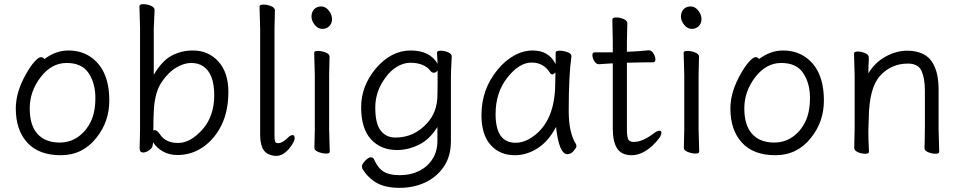

<svg xmlns="http://www.w3.org/2000/svg" viewBox="-20 -729 4629 924"><path d="M267 -43Q316 -43 354.5 -69.5Q393 -96 416 -142Q439 -188 439 -258Q439 -328 406.5 -377Q374 -426 301 -426Q228 -426 175.5 -357.5Q123 -289 123 -207.5Q123 -126 160.5 -84.5Q198 -43 267 -43ZM194 -445Q249 -486 309 -486Q369 -486 413 -457Q506 -396 506 -245Q506 -143 444 -66Q378 18 272.5 18Q167 18 111.5 -42.5Q56 -103 56 -207Q56 -287 106 -374Q126 -410 146 -432Q166 -454 176.5 -454Q187 -454 194 -445Z M718 -101Q722 -103 725 -103Q736 -103 751 -81Q778 -41 837 -41Q896 -41 953.5 -105Q1011 -169 1011 -271.5Q1011 -374 958 -410Q934 -426 900 -426Q866 -426 828.5 -404Q791 -382 759 -335.5Q727 -289 721 -209Q718 -167 718 -101ZM724 -681 720 -592V-369Q760 -437 806.5 -461.5Q853 -486 908 -486Q983 -486 1031 -433Q1079 -380 1079 -287Q1079 -194 1046 -127Q1013 -60 957.5 -21.5Q902 17 834 17Q795 17 764.5 0Q734 -17 717 -44L714 -26Q712 -16 697 -5.5Q682 5 669 5Q652 5 652 -15L654 -106V-593L651 -699Q651 -709 669 -709Q687 -709 705.5 -701.5Q724 -694 724 -681Z M1306 -44Q1310 -40 1318 -40H1320Q1341 -41 1367 -68Q1379 -79 1388.5 -79Q1398 -79 1398 -63Q1398 -47 1371 -13Q1341 21 1311 21H1301Q1267 17 1250 -5Q1233 -29 1232 -75V-590L1229 -697Q1229 -707 1247.5 -707Q1266 -707 1284.5 -699.5Q1303 -692 1303 -679L1301 -590V-78Q1301 -51 1306 -44Z M1493 -17 1495 -105V-368L1492 -475Q1492 -484 1510 -484Q1528 -484 1547 -476.5Q1566 -469 1566 -457L1564 -368V-105L1567 1Q1567 10 1549.5 10Q1532 10 1512.5 2.5Q1493 -5 1493 -17ZM1525.5 -698Q1547 -698 1562.5 -678Q1578 -658 1578 -637.5Q1578 -617 1565 -603.5Q1552 -590 1531 -590Q1510 -590 1494.5 -609.5Q1479 -629 1479 -649.5Q1479 -670 1491.5 -684Q1504 -698 1525.5 -698Z M2086 -390Q2078 -379 2068.5 -379Q2059 -379 2054 -385Q2023 -427 1955 -427Q1923 -427 1891.5 -408.5Q1860 -390 1837 -358Q1786 -291 1786 -212Q1786 -133 1812.5 -100Q1839 -67 1883 -67Q1974 -67 2037 -138Q2082 -188 2085 -263Q2086 -290 2086 -324ZM2154 -457Q2150 -381 2150 -358V-50Q2150 23 2116 73Q2082 123 2026.5 149Q1971 175 1903 175Q1835 175 1793.5 151.5Q1752 128 1725 85Q1722 80 1722 70.5Q1722 61 1737.5 44.5Q1753 28 1764.5 28Q1776 28 1780 38Q1798 79 1825.5 96.5Q1853 114 1904.5 114Q1956 114 1996.5 94Q2037 74 2061 37Q2085 0 2085 -51V-118Q2048 -58 1996 -32.5Q1944 -7 1891 -7Q1812 -7 1765 -59Q1718 -111 1718 -213Q1718 -315 1789 -400Q1863 -486 1956 -486Q2049 -486 2086 -422L2083 -475Q2083 -485 2100.5 -485Q2118 -485 2136 -477.5Q2154 -470 2154 -458Z M2365 -180Q2365 -42 2461 -42Q2505 -42 2548 -74Q2652 -150 2652 -330Q2652 -355 2653 -380Q2644 -371 2638 -371Q2632 -371 2629 -375Q2598 -428 2538.5 -428Q2479 -428 2422 -356Q2365 -284 2365 -180ZM2711 13Q2670 13 2656 -118Q2619 -48 2566.5 -15Q2514 18 2458 18Q2385 18 2341 -31.5Q2297 -81 2297 -175Q2297 -300 2375 -394Q2410 -437 2454 -461.5Q2498 -486 2544 -486Q2622 -486 2654 -420V-475Q2654 -485 2673 -485Q2692 -485 2711 -478Q2730 -471 2730 -459V-457Q2717 -368 2717 -195Q2717 -90 2752 -35Q2754 -31 2754 -24.5Q2754 -18 2740.5 -2.5Q2727 13 2711 13Z M2999 -617 2997 -528V-480L3025 -481Q3061 -483 3101 -487H3102Q3115 -487 3124.5 -472Q3134 -457 3134 -443Q3134 -429 3123 -429H3084Q3056 -429 3036 -428L2997 -427V-108Q2997 -68 3004 -57Q3011 -46 3030 -46Q3072 -46 3126 -87Q3143 -100 3153 -100Q3163 -100 3163 -90Q3163 -69 3118 -26Q3068 18 3020 18Q2972 18 2950.5 -14Q2929 -46 2929 -110V-424H2924Q2923 -424 2863 -420H2862Q2849 -420 2840 -435Q2831 -450 2831 -463.5Q2831 -477 2842 -477H2929V-528L2927 -635Q2927 -645 2945 -645Q2963 -645 2981 -637.5Q2999 -630 2999 -617Z M3271 -17 3273 -105V-368L3270 -475Q3270 -484 3288 -484Q3306 -484 3325 -476.5Q3344 -469 3344 -457L3342 -368V-105L3345 1Q3345 10 3327.5 10Q3310 10 3290.5 2.5Q3271 -5 3271 -17ZM3303.5 -698Q3325 -698 3340.5 -678Q3356 -658 3356 -637.5Q3356 -617 3343 -603.5Q3330 -590 3309 -590Q3288 -590 3272.5 -609.5Q3257 -629 3257 -649.5Q3257 -670 3269.5 -684Q3282 -698 3303.5 -698Z M3706 -43Q3755 -43 3793.5 -69.5Q3832 -96 3855 -142Q3878 -188 3878 -258Q3878 -328 3845.5 -377Q3813 -426 3740 -426Q3667 -426 3614.5 -357.5Q3562 -289 3562 -207.5Q3562 -126 3599.5 -84.5Q3637 -43 3706 -43ZM3633 -445Q3688 -486 3748 -486Q3808 -486 3852 -457Q3945 -396 3945 -245Q3945 -143 3883 -66Q3817 18 3711.5 18Q3606 18 3550.5 -42.5Q3495 -103 3495 -207Q3495 -287 3545 -374Q3565 -410 3585 -432Q3605 -454 3615.5 -454Q3626 -454 3633 -445Z M4497 -105 4500 1Q4500 11 4482.5 11Q4465 11 4447 3.5Q4429 -4 4429 -16V-17Q4430 -25 4430 -44L4431 -115V-293Q4431 -352 4415 -387.5Q4399 -423 4349 -423Q4270 -423 4216.5 -365.5Q4163 -308 4161 -162Q4160 -129 4159 -105V-89Q4159 -59 4162 1Q4162 11 4144.5 11Q4127 11 4109 3.5Q4091 -4 4091 -17L4093 -115V-364L4090 -471Q4090 -481 4107.5 -481Q4125 -481 4143 -473.5Q4161 -466 4161 -453V-439Q4159 -411 4159 -376Q4191 -429 4242.5 -457Q4294 -485 4345 -485Q4437 -485 4471 -422Q4497 -376 4497 -297Z"/></svg>

Font: LXGW WenKai
Style: Regular
Weight: 400
Designer: LXGW / Fontworks Inc.
Foundry: LXGW / Fontworks Inc.
Version: Version 1.520; June 14, 2025